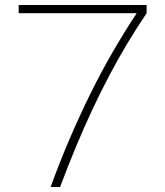

<svg xmlns="http://www.w3.org/2000/svg" viewBox="-20 -750 663 770"><path d="M183 0Q220 -102 260.5 -196Q301 -290 343.5 -376Q386 -462 432 -541.5Q478 -621 527 -695V-697H55V-730H568V-697Q528 -638 490.5 -575.5Q453 -513 418 -446.5Q383 -380 349.5 -308.5Q316 -237 284 -160Q252 -83 221 0Z"/></svg>

Font: M PLUS 1 Thin ExtraLight
Style: Regular
Weight: 250
Version: Version 1.001